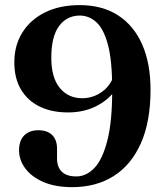

<svg xmlns="http://www.w3.org/2000/svg" viewBox="-20 -736 662 771"><path d="M270 15.5Q202 15.5 154.2 -5.2Q106.5 -26 81.5 -59.8Q56.5 -93.5 56.5 -132.5Q56.5 -171.5 77.2 -192.2Q98 -213 134 -213Q170 -213 189.5 -193.8Q209 -174.5 209 -139V-99Q209 -65.5 228.2 -46.5Q247.5 -27.5 286.5 -27.5Q326 -27.5 358.8 -61.2Q391.5 -95 411.2 -172.2Q431 -249.5 430.5 -379.5Q430.5 -492 413.5 -556Q396.5 -620 367 -646.8Q337.5 -673.5 300.5 -673.5Q248.5 -673.5 217.2 -631.5Q186 -589.5 186 -504Q186 -424 220.2 -382.8Q254.5 -341.5 310 -341.5Q343.5 -341.5 372.8 -356.8Q402 -372 420.8 -399.2Q439.5 -426.5 442 -461L470.5 -453Q468.5 -407 439.2 -368.8Q410 -330.5 361.8 -307.5Q313.5 -284.5 253.5 -284.5Q187.5 -284.5 139 -308.2Q90.5 -332 64 -377Q37.5 -422 37.5 -485.5Q37.5 -554 70 -605.8Q102.5 -657.5 161.2 -686.5Q220 -715.5 300 -715.5Q390 -715.5 453.5 -674.8Q517 -634 550.8 -557.8Q584.5 -481.5 584.5 -375.5Q584.5 -248 545.8 -160.8Q507 -73.5 436.5 -29Q366 15.5 270 15.5Z"/></svg>

Font: Fraunces SemiBold
Style: Regular
Weight: 600
Version: Version 1.000;[b76b70a41]